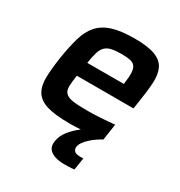

<svg xmlns="http://www.w3.org/2000/svg" viewBox="-169 -637 894 951"><g transform="rotate(30 278.5 -161.0)"><path d="M494 -215H170Q164 -175 163.5 -151Q163 -127 175.5 -113.5Q188 -100 217 -95.5Q246 -91 299 -91Q315 -91 335 -91.5Q355 -92 376 -93.5Q397 -95 417.5 -96.5Q438 -98 456 -100L442 -7Q428 0 412 11Q396 22 381.5 35Q367 48 356.5 62.5Q346 77 344 91Q342 103 350 113.5Q358 124 384 124H397Q400 123 403 123L392 193Q384 194 375 195Q367 195 357.5 195.5Q348 196 338 196Q305 196 284.5 189.5Q264 183 252.5 172.5Q241 162 238 148Q235 134 238 119Q243 88 264 60.5Q285 33 320 6Q303 7 286.5 7.5Q270 8 256 8Q173 8 127 -6Q81 -20 61.5 -51.5Q42 -83 43 -132.5Q44 -182 55 -254Q66 -322 80.5 -372Q95 -422 123.5 -454.5Q152 -487 200.5 -502.5Q249 -518 327 -518Q404 -518 445 -502Q486 -486 501.5 -453.5Q517 -421 514 -371.5Q511 -322 500 -254ZM310 -419Q274 -419 252 -414Q230 -409 216.5 -395.5Q203 -382 196 -358Q189 -334 183 -296H392Q398 -337 397 -361.5Q396 -386 386.5 -398.5Q377 -411 358 -415Q339 -419 310 -419Z"/></g></svg>

Font: Azeri Sans SemiBold
Style: Italic
Weight: 600
Designer: Hector Gatti & Omnibus-Type (original fonts) / Cristiano Sobral (main changes and remastering)
Foundry: Omnibus-Type
Version: Version 0.07;August 21, 2020;FontCreator 13.0.0.2681 64-bit;